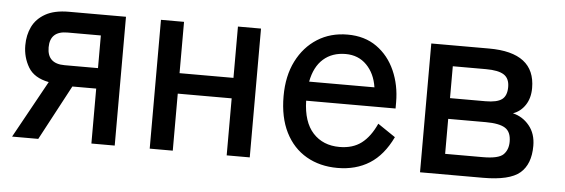

<svg xmlns="http://www.w3.org/2000/svg" viewBox="-40 -615 2171 738"><g transform="rotate(5 1045.5 -246.0)"><path d="M24 0 146 -221Q89 -232 66.5 -270Q44 -308 44 -354Q44 -394 59.5 -426Q75 -458 109.5 -477.5Q144 -497 200 -497H420V0H330V-212H238L125 0ZM201 -291H330V-417H201Q134 -417 134 -354Q134 -291 201 -291Z M555 0V-497H644V-299H852V-497H941V0H852V-220H644V0Z M1280 11Q1212 11 1160 -19Q1108 -49 1079 -106.5Q1050 -164 1050 -246Q1050 -324 1079 -381.5Q1108 -439 1158.5 -471Q1209 -503 1275 -503Q1341 -503 1387.5 -470Q1434 -437 1458.5 -381.5Q1483 -326 1483 -260V-236H1138Q1140 -154 1178.5 -112Q1217 -70 1281 -70Q1332 -70 1365.5 -95.5Q1399 -121 1422 -172L1490 -126Q1456 -55 1403.5 -22Q1351 11 1280 11ZM1143 -310H1395Q1387 -363 1355 -395.5Q1323 -428 1274 -428Q1222 -428 1188 -398Q1154 -368 1143 -310Z M1598 0V-497H1821Q1999 -497 1999 -360Q1999 -321 1981 -294Q1963 -267 1934 -257Q1972 -248 1997.5 -217Q2023 -186 2023 -139Q2023 -68 1983 -34Q1943 0 1841 0ZM1688 -79H1833Q1894 -79 1912.5 -97.5Q1931 -116 1931 -147Q1931 -185 1908 -199.5Q1885 -214 1833 -214H1688ZM1688 -294H1825Q1869 -294 1888 -308Q1907 -322 1907 -356Q1907 -389 1885.5 -403Q1864 -417 1816 -417H1688Z"/></g></svg>

Font: Zen Kaku Gothic Antique Medium
Style: Regular
Weight: 500
Designer: Yoshimichi Ohira
Foundry: Positype
Version: Version 1.002